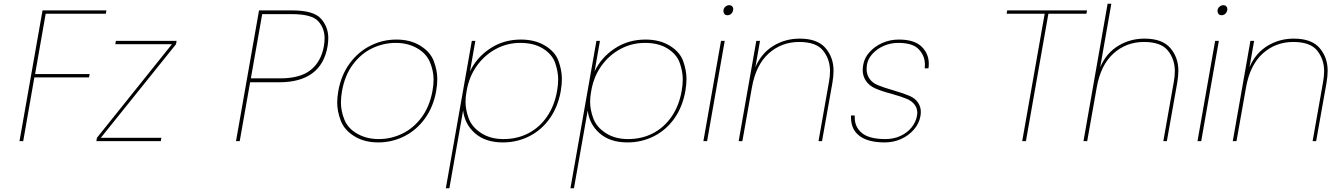

<svg xmlns="http://www.w3.org/2000/svg" viewBox="-20 -760 7188 1034"><path d="M553 -704 550 -686H226L169 -361H463L459 -343H165L105 0H85L209 -704Z M523 -18H849L846 0H499L502 -18L906 -522H601L604 -540H931L928 -522Z M1744 -510Q1727 -413 1661.5 -365Q1596 -317 1485 -317H1327L1271 0H1251L1375 -704H1553Q1669 -704 1708.5 -659.5Q1748 -615 1748 -555Q1748 -534 1744 -510ZM1489 -338Q1597 -338 1653 -383Q1709 -428 1724 -510Q1728 -533 1728 -554Q1728 -608 1693.5 -646Q1659 -684 1550 -684H1392L1331 -338Z M2017 7Q1942 7 1888 -26.5Q1834 -60 1815 -110.5Q1796 -161 1796 -207Q1796 -237 1802 -270Q1817 -355 1862.5 -417.5Q1908 -480 1974 -513.5Q2040 -547 2115 -547Q2190 -547 2244 -513.5Q2298 -480 2316.5 -430Q2335 -380 2335 -334Q2335 -304 2329 -270Q2314 -185 2269 -122.5Q2224 -60 2158 -26.5Q2092 7 2017 7ZM2020 -11Q2085 -11 2145 -39.5Q2205 -68 2249 -126Q2293 -184 2309 -270Q2315 -303 2315 -332Q2315 -378 2295.5 -425Q2276 -472 2226 -500.5Q2176 -529 2111 -529Q2046 -529 1985.5 -500.5Q1925 -472 1881 -413.5Q1837 -355 1822 -270Q1816 -237 1816 -208Q1816 -162 1835 -115Q1854 -68 1904.5 -39.5Q1955 -11 2020 -11Z M2511 -375Q2546 -450 2619 -498.5Q2692 -547 2785 -547Q2862 -547 2916.5 -513.5Q2971 -480 2988.5 -430Q3006 -380 3006 -335Q3006 -304 3000 -270Q2985 -185 2941 -122.5Q2897 -60 2831 -26.5Q2765 7 2688 7Q2595 7 2539 -41.5Q2483 -90 2474 -165L2400 254H2381L2521 -540H2540ZM2980 -270Q2986 -303 2986 -332Q2986 -374 2970 -420.5Q2954 -467 2905 -498Q2856 -529 2782 -529Q2712 -529 2651 -496.5Q2590 -464 2548 -405.5Q2506 -347 2493 -270Q2487 -239 2487 -211Q2487 -170 2504 -123Q2521 -76 2571 -43.5Q2621 -11 2691 -11Q2765 -11 2825 -42Q2885 -73 2925.5 -131.5Q2966 -190 2980 -270Z M3182 -375Q3217 -450 3290 -498.5Q3363 -547 3456 -547Q3533 -547 3587.5 -513.5Q3642 -480 3659.5 -430Q3677 -380 3677 -335Q3677 -304 3671 -270Q3656 -185 3612 -122.5Q3568 -60 3502 -26.5Q3436 7 3359 7Q3266 7 3210 -41.5Q3154 -90 3145 -165L3071 254H3052L3192 -540H3211ZM3651 -270Q3657 -303 3657 -332Q3657 -374 3641 -420.5Q3625 -467 3576 -498Q3527 -529 3453 -529Q3383 -529 3322 -496.5Q3261 -464 3219 -405.5Q3177 -347 3164 -270Q3158 -239 3158 -211Q3158 -170 3175 -123Q3192 -76 3242 -43.5Q3292 -11 3362 -11Q3436 -11 3496 -42Q3556 -73 3596.5 -131.5Q3637 -190 3651 -270Z M3898 -678Q3887 -678 3881.5 -684.5Q3876 -691 3876 -700Q3876 -702 3876 -705Q3878 -717 3887 -724.5Q3896 -732 3907 -732Q3918 -732 3923.5 -725.5Q3929 -719 3929 -711Q3929 -708 3928 -705Q3926 -693 3917.5 -685.5Q3909 -678 3898 -678ZM3883 -540 3788 0H3768L3863 -540Z M4287 -552Q4382 -552 4425.5 -501.5Q4469 -451 4469 -379Q4469 -350 4463 -315L4407 0H4388L4444 -317Q4450 -349 4450 -377Q4450 -440 4413 -487Q4376 -534 4284 -534Q4188 -534 4119 -471.5Q4050 -409 4029 -287L3978 0H3958L4053 -540H4073L4048 -398Q4080 -473 4144 -512.5Q4208 -552 4287 -552Z M4745 7Q4656 7 4609.5 -27.5Q4563 -62 4563 -127Q4563 -132 4563 -138H4583Q4583 -133 4583 -128Q4583 -75 4622.5 -43Q4662 -11 4749 -11Q4793 -11 4829.5 -28Q4866 -45 4889 -73.5Q4912 -102 4918 -135Q4920 -145 4920 -153Q4920 -177 4905.5 -196.5Q4891 -216 4862.5 -228Q4834 -240 4784 -254Q4727 -269 4693.5 -284Q4660 -299 4643 -325Q4626 -351 4626 -382Q4626 -396 4629 -412Q4635 -448 4662.5 -479Q4690 -510 4731.5 -528.5Q4773 -547 4821 -547Q4903 -547 4942.5 -509.5Q4982 -472 4982 -416Q4982 -405 4980 -392H4960Q4961 -403 4961 -413Q4961 -459 4928.5 -494Q4896 -529 4818 -529Q4776 -529 4739.5 -513Q4703 -497 4678.5 -470Q4654 -443 4649 -412Q4647 -398 4647 -387Q4647 -360 4662 -337Q4677 -314 4708.5 -301Q4740 -288 4793 -273Q4847 -257 4877.5 -244Q4908 -231 4923.5 -208Q4939 -185 4939 -158Q4939 -147 4937 -135Q4930 -95 4902 -62.5Q4874 -30 4833 -11.5Q4792 7 4745 7Z M5834 -704 5831 -686H5626L5505 0H5485L5606 -686H5401L5404 -704Z M6144 -552Q6239 -552 6282.5 -501.5Q6326 -451 6326 -379Q6326 -350 6320 -315L6264 0H6245L6301 -317Q6307 -349 6307 -377Q6307 -440 6270 -487Q6233 -534 6141 -534Q6045 -534 5976 -471.5Q5907 -409 5886 -287L5835 0H5815L5945 -740H5965L5905 -398Q5937 -473 6001 -512.5Q6065 -552 6144 -552Z M6559 -678Q6548 -678 6542.5 -684.5Q6537 -691 6537 -700Q6537 -702 6537 -705Q6539 -717 6548 -724.5Q6557 -732 6568 -732Q6579 -732 6584.5 -725.5Q6590 -719 6590 -711Q6590 -708 6589 -705Q6587 -693 6578.5 -685.5Q6570 -678 6559 -678ZM6544 -540 6449 0H6429L6524 -540Z M6948 -552Q7043 -552 7086.5 -501.5Q7130 -451 7130 -379Q7130 -350 7124 -315L7068 0H7049L7105 -317Q7111 -349 7111 -377Q7111 -440 7074 -487Q7037 -534 6945 -534Q6849 -534 6780 -471.5Q6711 -409 6690 -287L6639 0H6619L6714 -540H6734L6709 -398Q6741 -473 6805 -512.5Q6869 -552 6948 -552Z"/></svg>

Font: Fz Poppins Thin
Style: Italic
Weight: 100
Italic angle: -10°
Designer: Ninad Kale (Devanagari), Jonny Pinhorn (Latin)
Foundry: Indian Type Foundry
Version: Vit hóa bi Vntype.Com & FontZin.Com